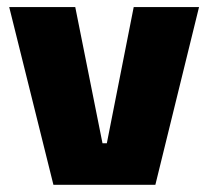

<svg xmlns="http://www.w3.org/2000/svg" viewBox="-20 -512 577 532"><path d="M264 -115H276L350.5 -492.5H531.5L410.5 0H128L5.5 -492.5H188.5Z"/></svg>

Font: Anek Malayalam Medium ExtraBold
Style: Regular
Weight: 800
Version: Version 1.003